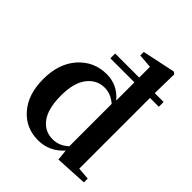

<svg xmlns="http://www.w3.org/2000/svg" viewBox="-228 -956 1108 1108"><g transform="rotate(45 326.0 -401.5)"><path d="M421.9 -87.9V-433.6Q377 -471.7 328.1 -471.7Q263.7 -471.7 222.2 -418.5Q180.7 -365.2 180.7 -260.7Q180.7 -154.3 220.2 -101.1Q259.8 -47.9 325.2 -47.9Q378.9 -47.9 421.9 -87.9ZM553.7 -37.1 628.9 -31.2V0L431.6 10.7L424.8 -55.7Q361.3 15.6 269.5 15.6Q168.9 15.6 105 -58.1Q41 -131.8 41 -255.9Q41 -382.8 109.4 -459Q177.7 -535.2 281.2 -535.2Q368.2 -535.2 426.8 -465.8V-614.3H230.5V-653.3H426.8V-741.2L340.8 -748V-776.4L543 -819.3L556.6 -809.6L553.7 -653.3H626V-614.3H553.7Z"/></g></svg>

Font: GenYoMin TW TTF Bold
Style: Regular
Weight: 700
Version: Version 1.300